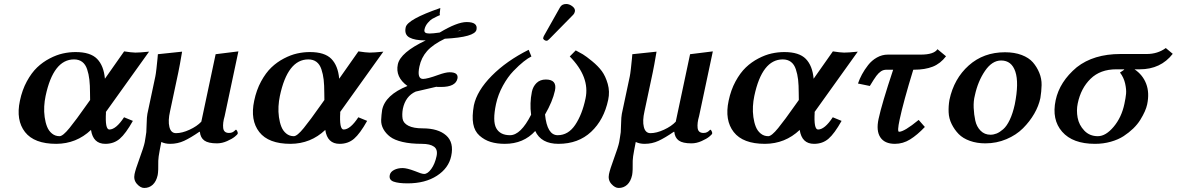

<svg xmlns="http://www.w3.org/2000/svg" viewBox="-20 -704 5859 956"><path d="M428.7 -206.1 428.2 -241.2Q428.2 -279.8 425 -307.4Q421.9 -335 413.8 -359.1Q405.8 -383.3 389.4 -395.8Q373 -408.2 348.6 -408.2Q245.6 -408.2 207 -226.1Q201.7 -201.2 200.2 -174.3Q198.7 -147.5 202.4 -120.8Q206.1 -94.2 214.4 -73.2Q222.7 -52.2 238.8 -39.1Q254.9 -25.9 276.4 -25.9Q293 -25.9 325.9 -66.4Q358.9 -106.9 410.2 -180.2ZM356.4 -444.8Q430.2 -444.8 463.4 -410.9Q496.6 -377 502.4 -312L598.1 -448.2Q635.3 -442.4 654.1 -442.1Q672.9 -441.9 722.2 -446.8L505.4 -144L507.8 -146Q502.4 -59.1 524.4 -59.1Q557.6 -59.1 597.7 -120.1L641.6 -102.1Q606 -38.6 576.4 -13.2Q546.9 12.2 504.4 12.2Q443.4 12.2 433.1 -57.1Q360.4 11.7 260.3 12.2Q150.4 12.2 104.5 -46.6Q58.6 -105.5 79.1 -202.1Q90.3 -255.9 113.5 -298.6Q136.7 -341.3 164.8 -368.2Q192.9 -395 227.1 -412.8Q261.2 -430.7 293 -437.7Q324.7 -444.8 356.4 -444.8Z M972.7 -47.9Q928.7 -17.6 896.5 -2.7Q864.3 12.2 827.1 12.2Q802.2 12.2 783.2 2.9Q782.2 7.8 775.4 43.2Q768.6 78.6 768.1 96.2Q769 147.9 765.1 168Q758.3 199.2 740.7 215.6Q723.1 231.9 698.2 231.9Q679.7 231.9 661.9 211.9Q644 191.9 649.9 163.1Q655.3 137.7 672.4 91.8Q696.3 26.9 700.7 3.9Q702.1 -3.9 704.8 -21.2Q707.5 -38.6 708.5 -45.9Q709.5 -54.2 710.2 -88.4Q710.9 -122.6 713.9 -137.2L753.4 -323.2Q755.9 -334.5 759 -362.1Q762.2 -389.6 764.2 -411.6L766.1 -434.1L886.7 -446.8Q874.5 -374.5 867.7 -342.8L826.7 -149.9Q815.9 -102.5 823.5 -71.8Q831.1 -41 856.4 -41Q886.7 -41 923.8 -58.1Q960.9 -75.2 982.4 -98.1L1053.7 -434.1L1167 -448.2L1098.6 -126Q1088.4 -91.3 1091.3 -66.7Q1094.2 -42 1120.6 -42Q1131.3 -42 1138.4 -45.9Q1145.5 -49.8 1149.4 -54Q1153.3 -58.1 1154.8 -58.1Q1157.7 -58.1 1161.4 -50.5Q1165 -43 1163.6 -38.1Q1162.6 -34.7 1149.4 -23.7Q1136.2 -12.7 1110.8 -1.5Q1085.4 9.8 1060.5 9.8Q1017.1 9.8 997.6 -4.2Q978 -18.1 975.1 -47.9Z M1595.2 -206.1 1594.7 -241.2Q1594.7 -279.8 1591.6 -307.4Q1588.4 -335 1580.3 -359.1Q1572.3 -383.3 1555.9 -395.8Q1539.6 -408.2 1515.1 -408.2Q1412.1 -408.2 1373.5 -226.1Q1368.2 -201.2 1366.7 -174.3Q1365.2 -147.5 1368.9 -120.8Q1372.6 -94.2 1380.9 -73.2Q1389.2 -52.2 1405.3 -39.1Q1421.4 -25.9 1442.9 -25.9Q1459.5 -25.9 1492.4 -66.4Q1525.4 -106.9 1576.7 -180.2ZM1522.9 -444.8Q1596.7 -444.8 1629.9 -410.9Q1663.1 -377 1668.9 -312L1764.6 -448.2Q1801.8 -442.4 1820.6 -442.1Q1839.4 -441.9 1888.7 -446.8L1671.9 -144L1674.3 -146Q1668.9 -59.1 1690.9 -59.1Q1724.1 -59.1 1764.2 -120.1L1808.1 -102.1Q1772.5 -38.6 1742.9 -13.2Q1713.4 12.2 1670.9 12.2Q1609.9 12.2 1599.6 -57.1Q1526.9 11.7 1426.8 12.2Q1316.9 12.2 1271 -46.6Q1225.1 -105.5 1245.6 -202.1Q1256.8 -255.9 1280 -298.6Q1303.2 -341.3 1331.3 -368.2Q1359.4 -395 1393.6 -412.8Q1427.7 -430.7 1459.5 -437.7Q1491.2 -444.8 1522.9 -444.8Z M2275.4 -556.2Q2263.7 -549.8 2257.3 -546.9Q2271.5 -550.8 2275.4 -556.2ZM2153.8 73.2Q2160.6 40.5 2141.1 26.4Q2121.6 12.2 2080.6 12.2Q2024.4 12.2 1984.1 2.7Q1943.8 -6.8 1922.4 -23.2Q1900.9 -39.6 1888.9 -61.3Q1877 -83 1877.9 -107.2Q1878.9 -131.3 1882.8 -157.2Q1898.4 -231.4 2008.8 -275.9Q1947.3 -320.3 1960.9 -383.8Q1973.6 -442.9 2100.1 -502.9H2096.2Q2045.4 -502.9 2018.8 -517.3Q1992.2 -531.7 2000 -567.9Q2008.3 -607.4 2172.4 -664.1Q2171.9 -657.7 2171.1 -651.4Q2170.4 -645 2169.9 -641.6Q2169.4 -638.2 2169.4 -637.2Q2169.9 -629.4 2170.9 -628.9L2155.3 -622.1Q2154.3 -621.6 2152.8 -620.6Q2140.1 -614.7 2131.3 -609.6Q2122.6 -604.5 2110.1 -590.1Q2097.7 -575.7 2093.8 -558.1Q2091.3 -546.9 2097.2 -542Q2103 -537.1 2118.2 -537.1Q2135.3 -537.1 2169.4 -542Q2255.4 -593.8 2303.2 -594.2Q2332 -594.2 2344.2 -584.7Q2356.4 -575.2 2352.5 -556.2Q2344.7 -519 2194.8 -511.2Q2135.3 -482.4 2106.4 -449.7Q2077.6 -417 2068.4 -373Q2055.2 -311 2086.4 -311Q2107.4 -311 2162.6 -331.1Q2198.7 -344.2 2218.3 -344.2Q2241.7 -344.2 2251.2 -336.2Q2260.7 -328.1 2257.8 -313Q2249 -271 2175.8 -271H2159.7Q2158.2 -271 2156 -271.5Q2153.8 -272 2152.8 -272Q2138.2 -268.6 2120.4 -264.4Q2102.5 -260.3 2082.5 -255.6Q2062.5 -251 2049.8 -248Q1999 -225.1 1985.8 -162.1Q1981 -134.3 1984.6 -112.5Q1988.3 -90.8 2013.4 -77.9Q2038.6 -64.9 2085 -64.9Q2161.6 -64.9 2201.4 -29.8Q2241.2 5.4 2226.6 73.2Q2213.9 133.3 2155.5 171.1Q2097.2 209 2009.8 209Q1963.4 209 1939.5 200.2Q1915.5 191.4 1920.9 167Q1924.3 151.4 1942.4 142.1Q1960.4 132.8 1984.9 132.8Q2005.9 132.8 2045.9 147.9Q2079.1 162.1 2091.8 162.1Q2109.4 162.1 2127.4 137.2Q2145.5 112.3 2153.8 73.2Z M2799.3 -684.1Q2815.4 -684.1 2830.6 -672.1Q2845.7 -660.2 2842.3 -646Q2840.3 -637.2 2834.5 -630.9L2714.4 -508.8Q2706.5 -501 2701.7 -501Q2695.3 -501 2689.5 -505.4Q2683.6 -509.8 2684.6 -515.1Q2686 -521 2687.5 -523.9L2768.1 -667Q2777.3 -684.1 2799.3 -684.1ZM3008.3 -207Q2987.3 -107.4 2923.3 -47.6Q2859.4 12.2 2760.7 12.2Q2674.3 12.2 2645 -51.8Q2586.9 12.2 2493.7 12.2Q2454.1 12.2 2423.1 2.7Q2392.1 -6.8 2367.4 -28.8Q2342.8 -50.8 2336.2 -87.4Q2329.6 -124 2339.4 -179.2Q2355 -252.4 2428.5 -326.7Q2502 -400.9 2612.3 -456.1L2626 -422.9Q2610.4 -415.5 2587.4 -397.5Q2564.5 -379.4 2536.4 -350.3Q2508.3 -321.3 2484.1 -277.3Q2460 -233.4 2449.7 -186Q2431.6 -100.6 2450.9 -65.7Q2470.2 -30.8 2519.5 -30.8Q2572.8 -30.8 2624.5 -132.8Q2616.7 -189.5 2628.4 -247.1Q2633.8 -273.4 2651.6 -290.8Q2669.4 -308.1 2697.8 -308.1Q2754.9 -308.1 2743.2 -252.9Q2731.4 -198.7 2693.8 -133.8Q2704.1 -30.8 2756.8 -30.8Q2809.6 -30.8 2844.2 -82.5Q2878.9 -134.3 2895.5 -213.9Q2918 -320.3 2816.9 -422.9L2846.7 -453.1Q2865.7 -443.4 2882.1 -433.6Q2898.4 -423.8 2928.2 -399.4Q2958 -375 2976.6 -349.9Q2995.1 -324.7 3006.1 -286.1Q3017.1 -247.6 3008.3 -207Z M3335 -47.9Q3291 -17.6 3258.8 -2.7Q3226.6 12.2 3189.5 12.2Q3164.6 12.2 3145.5 2.9Q3144.5 7.8 3137.7 43.2Q3130.9 78.6 3130.4 96.2Q3131.3 147.9 3127.4 168Q3120.6 199.2 3103 215.6Q3085.4 231.9 3060.5 231.9Q3042 231.9 3024.2 211.9Q3006.3 191.9 3012.2 163.1Q3017.6 137.7 3034.7 91.8Q3058.6 26.9 3063 3.9Q3064.5 -3.9 3067.1 -21.2Q3069.8 -38.6 3070.8 -45.9Q3071.8 -54.2 3072.5 -88.4Q3073.2 -122.6 3076.2 -137.2L3115.7 -323.2Q3118.2 -334.5 3121.3 -362.1Q3124.5 -389.6 3126.5 -411.6L3128.4 -434.1L3249 -446.8Q3236.8 -374.5 3230 -342.8L3189 -149.9Q3178.2 -102.5 3185.8 -71.8Q3193.4 -41 3218.8 -41Q3249 -41 3286.1 -58.1Q3323.2 -75.2 3344.7 -98.1L3416 -434.1L3529.3 -448.2L3460.9 -126Q3450.7 -91.3 3453.6 -66.7Q3456.5 -42 3482.9 -42Q3493.7 -42 3500.7 -45.9Q3507.8 -49.8 3511.7 -54Q3515.6 -58.1 3517.1 -58.1Q3520 -58.1 3523.7 -50.5Q3527.3 -43 3525.9 -38.1Q3524.9 -34.7 3511.7 -23.7Q3498.5 -12.7 3473.1 -1.5Q3447.8 9.8 3422.9 9.8Q3379.4 9.8 3359.9 -4.2Q3340.3 -18.1 3337.4 -47.9Z M3957.5 -206.1 3957 -241.2Q3957 -279.8 3953.9 -307.4Q3950.7 -335 3942.6 -359.1Q3934.6 -383.3 3918.2 -395.8Q3901.9 -408.2 3877.4 -408.2Q3774.4 -408.2 3735.8 -226.1Q3730.5 -201.2 3729 -174.3Q3727.5 -147.5 3731.2 -120.8Q3734.9 -94.2 3743.2 -73.2Q3751.5 -52.2 3767.6 -39.1Q3783.7 -25.9 3805.2 -25.9Q3821.8 -25.9 3854.7 -66.4Q3887.7 -106.9 3939 -180.2ZM3885.3 -444.8Q3959 -444.8 3992.2 -410.9Q4025.4 -377 4031.2 -312L4127 -448.2Q4164.1 -442.4 4182.9 -442.1Q4201.7 -441.9 4251 -446.8L4034.2 -144L4036.6 -146Q4031.2 -59.1 4053.2 -59.1Q4086.4 -59.1 4126.5 -120.1L4170.4 -102.1Q4134.8 -38.6 4105.2 -13.2Q4075.7 12.2 4033.2 12.2Q3972.2 12.2 3961.9 -57.1Q3889.2 11.7 3789.1 12.2Q3679.2 12.2 3633.3 -46.6Q3587.4 -105.5 3607.9 -202.1Q3619.1 -255.9 3642.3 -298.6Q3665.5 -341.3 3693.6 -368.2Q3721.7 -395 3755.9 -412.8Q3790 -430.7 3821.8 -437.7Q3853.5 -444.8 3885.3 -444.8Z M4400.4 -432.1H4564.5Q4629.9 -432.1 4647.9 -459L4690.4 -423.8Q4662.6 -387.2 4624.3 -372.1Q4585.9 -356.9 4531.2 -356.9H4527.3Q4478 -196.3 4459.5 -108.9Q4446.3 -47.9 4456.5 -47.9Q4482.4 -47.9 4554.2 -106.9L4585 -71.8Q4546.9 -31.7 4511.5 -9.8Q4476.1 12.2 4436 12.2Q4384.8 12.2 4363.3 -20.3Q4341.8 -52.7 4354.5 -111.8Q4370.6 -187 4427.2 -356.9H4394.5Q4378.4 -356.9 4366.5 -348.9Q4354.5 -340.8 4343.5 -326.2Q4332.5 -311.5 4311 -275.9L4252 -288.1Q4259.8 -311 4272 -333.7Q4284.2 -356.4 4302.5 -379.9Q4320.8 -403.3 4346.4 -417.7Q4372.1 -432.1 4400.4 -432.1Z M4964.8 -402.8Q4919.9 -402.8 4884.5 -351.1Q4849.1 -299.3 4834 -229Q4826.7 -201.2 4828.1 -167.2Q4829.6 -133.3 4836.2 -103.3Q4842.8 -73.2 4862.5 -53.2Q4882.3 -33.2 4911.6 -33.2Q4927.2 -33.2 4942.4 -39.3Q4957.5 -45.4 4975.1 -60.5Q4992.7 -75.7 5007.8 -107.4Q5022.9 -139.2 5032.7 -184.1Q5054.2 -291.5 5035.6 -347.2Q5017.1 -402.8 4964.8 -402.8ZM4707.5 -207Q4730 -312.5 4803.7 -378.2Q4877.4 -443.8 4983.9 -443.8Q5031.2 -443.8 5067.1 -430.2Q5103 -416.5 5122.8 -393.8Q5142.6 -371.1 5154.8 -341.6Q5167 -312 5166.3 -280Q5165.5 -248 5160.2 -215.8Q5151.9 -176.3 5129.6 -137.7Q5107.4 -99.1 5073.7 -65.4Q5040 -31.7 4991 -11Q4941.9 9.8 4886.2 9.8Q4843.8 9.8 4809.1 -2.7Q4774.4 -15.1 4753.4 -36.6Q4732.4 -58.1 4718.5 -86.2Q4704.6 -114.3 4703.4 -145Q4702.1 -175.8 4707.5 -207Z M5446.3 -25.9Q5485.8 -25.9 5525.1 -72.8Q5564.5 -119.6 5578.6 -187Q5585 -216.8 5586.9 -237.3Q5588.9 -257.8 5582.3 -287.8Q5575.7 -317.9 5556.6 -342.8Q5578.6 -356.4 5578.1 -358.9H5538.1Q5458.5 -358.9 5410.2 -311.8Q5361.8 -264.6 5346.2 -189Q5338.9 -154.3 5345.7 -117.9Q5352.5 -81.5 5378.9 -53.7Q5405.3 -25.9 5446.3 -25.9ZM5341.3 -369.1Q5425.3 -435.1 5559.1 -435.1H5689.5Q5744.1 -435.1 5784.7 -464.8L5819.3 -436Q5759.3 -358.9 5655.3 -358.9H5628.9Q5669.9 -331.5 5687 -286.9Q5704.1 -242.2 5691.9 -184.1Q5688.5 -168 5680.2 -149.2Q5671.9 -130.4 5658 -107.7Q5644 -85 5622.6 -64.2Q5601.1 -43.5 5574.5 -26.1Q5547.9 -8.8 5510.7 1.7Q5473.6 12.2 5432.1 12.2Q5321.3 12.2 5268.6 -48.1Q5215.8 -108.4 5236.3 -205.1Q5255.9 -297.4 5341.3 -369.1Z"/></svg>

Font: Linux Libertine Slanted
Style: Semibold Slanted
Weight: 600
Designer: Philipp H. Poll
Foundry: Philipp H. Poll
Version: Version 5.1.1